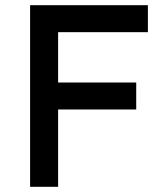

<svg xmlns="http://www.w3.org/2000/svg" viewBox="-20 -720 638 740"><path d="M96 0V-700H550V-596H204V-402H505V-298H204V0Z"/></svg>

Font: Our Lexend
Style: Regular
Weight: 400
Designer: Bonnie Shaver-Troup, Thomas Jockin
Foundry: Lexend
Version: Version 1.007